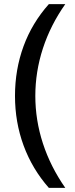

<svg xmlns="http://www.w3.org/2000/svg" viewBox="-20 -815 363 935"><path d="M53 -348Q53 -476 94.5 -589.5Q136 -703 218 -795H298Q226 -693 189 -579.5Q152 -466 152 -348Q152 -230 189 -116.5Q226 -3 298 100H218Q137 8 95 -106Q53 -220 53 -348Z"/></svg>

Font: BLUETTI 2.0 Normal
Style: Normal
Weight: 400
Designer: Stijn de Vries
Foundry: tokotype
Version: Version 2.005;October 31, 2023;FontCreator 14.0.0.2814 64-bi